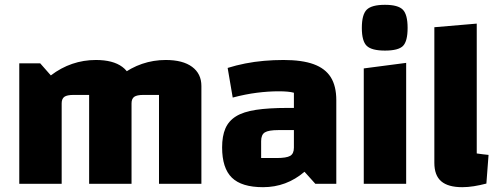

<svg xmlns="http://www.w3.org/2000/svg" viewBox="-20 -763 2065 797"><path d="M60 0V-500H147L191 -450Q233 -482 280 -498Q327 -514 378 -514Q449 -514 487.5 -485.5Q526 -457 526 -406V0H350V-369H286Q258 -369 247 -361Q236 -353 236 -334V0ZM350 0V-500L481 -450Q523 -482 570 -498Q617 -514 668 -514Q739 -514 777.5 -485.5Q816 -457 816 -406V0H640V-369H576Q548 -369 537 -361Q526 -353 526 -334V0Z M1072 14Q983 14 942.5 -25.5Q902 -65 902 -151Q902 -198 915.5 -229.5Q929 -261 959.5 -280Q990 -299 1042.5 -307Q1095 -315 1173 -315H1230V-223H1136Q1095 -223 1079.5 -213.5Q1064 -204 1064 -177V-107H1128Q1169 -107 1184.5 -116Q1200 -125 1200 -150V-378Q1179 -384 1137 -384Q1094 -384 1046.5 -378Q999 -372 946 -358L925 -481Q960 -492 998 -499.5Q1036 -507 1076 -510.5Q1116 -514 1157 -514Q1234 -514 1282 -496.5Q1330 -479 1353 -442.5Q1376 -406 1376 -347V0H1289L1244 -50Q1169 14 1072 14Z M1490 -479 1666 -502V0H1490ZM1578 -553Q1523 -553 1502.5 -572.5Q1482 -592 1482 -647Q1482 -703 1502.5 -723Q1523 -743 1578 -743Q1632 -743 1652 -723Q1672 -703 1672 -647Q1672 -592 1653 -572.5Q1634 -553 1578 -553Z M1959 -126Q1973 -124 1985 -122.5Q1997 -121 2008 -120L1999 -1Q1972 6 1947 10Q1922 14 1899 14Q1840 14 1811.5 -10.5Q1783 -35 1783 -87V-650L1959 -665Z"/></svg>

Font: Changa
Style: Bold
Weight: 700
Designer: Eduardo Rodriguez Tunni
Foundry: Eduardo Rodriguez Tunni
Version: Version 3.002; ttfautohint (v1.8.2)